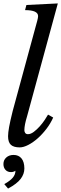

<svg xmlns="http://www.w3.org/2000/svg" viewBox="-24 -849 357 1119"><path d="M183 -691Q188 -709 193 -727.5Q198 -746 198 -755Q198 -790 122 -790L130 -820L313 -829L134 -172Q118 -120 118 -90Q118 -81 123 -74Q128 -67 139 -67Q155 -67 173 -80.5Q191 -94 207.5 -112.5Q224 -131 237 -150.5Q250 -170 256 -181L286 -164Q271 -130 247 -98.5Q223 -67 196 -43Q169 -19 141 -4.5Q113 10 91 10Q56 10 39.5 -5Q23 -20 23 -55Q23 -75 29 -108.5Q35 -142 50 -202ZM1 224Q35 205 50.5 186.5Q66 168 66 146Q55 154 40 154Q20 154 8 141Q-4 128 -4 107Q-4 84 12.5 69Q29 54 55 54Q85 54 101.5 74.5Q118 95 118 133Q118 165 96.5 193.5Q75 222 23 250Z"/></svg>

Font: SVN-Libre Baskerville
Style: Italic
Weight: 400
Italic angle: -14°
Designer: Pablo Impallari, Rodrigo Fuenzalida
Foundry: Pablo Impallari, Rodrigo Fuenzalida
Version: Version 1.000; ttfautohint (v1.8.4)